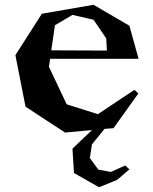

<svg xmlns="http://www.w3.org/2000/svg" viewBox="-20 -537 634 797"><path d="M43.9 -308.1 153.8 -480 368.2 -517.1 517.1 -430.2 555.2 -293H188L183.1 -259.8L256.8 -104L386.2 -63L538.1 -164.1L554.2 -148.9L451.2 -4.9L414.1 -2L361.8 62L353 119.1L388.2 167L439.9 176.8L500 149.9L517.1 166L465.8 210L391.1 240.2L287.1 181.2L280.8 80.1L361.8 2.9L250 13.2L85.9 -94.2ZM192.9 -328.1 423.8 -327.1 420.9 -377.9 368.2 -455.1 280.8 -475.1 208 -432.1Z"/></svg>

Font: Ortica Angular Bold
Style: Regular
Weight: 700
Designer: Benedetta Bovani
Foundry: Collletttivo
Version: Version 2.000;Glyphs 3.1.2 (3151)